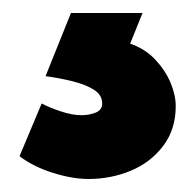

<svg xmlns="http://www.w3.org/2000/svg" viewBox="-20 -33 300 295"><path d="M50 84Q72 87 92 92Q112 97 124.5 105Q137 113 137 126Q137 136 127 140Q117 144 105 144Q91 144 73 138Q55 132 44 126L10 207Q31 223 61 232.5Q91 242 116 242Q150 242 180.5 229.5Q211 217 230.5 191.5Q250 166 250 130Q250 113 242 94Q234 75 218.5 58.5Q203 42 180 34L199 -13H89Z"/></svg>

Font: Catamaran ExtraBold
Style: Regular
Weight: 800
Designer: Pria Ravichandran
Version: Version 2.000